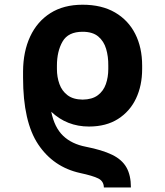

<svg xmlns="http://www.w3.org/2000/svg" viewBox="-20 -573 709 825"><path d="M542.5 232.4H426.3Q425.8 205.6 402.3 193.8Q378.9 182.1 324.2 170.4Q209.5 145 144.3 47.6Q79.1 -49.8 79.1 -239.3V-253.4Q79.1 -253.9 79.1 -254.4V-266.6Q79.6 -351.6 109.6 -416Q139.6 -480.5 196.5 -516.6Q253.4 -552.7 335 -552.7Q417 -552.7 474.1 -519.5Q531.2 -486.3 561 -427.5Q590.8 -368.7 590.8 -291V-276.4Q590.8 -205.6 564.5 -149.9Q538.1 -94.2 487.1 -61.8Q436 -29.3 362.3 -29.3Q267.6 -29.3 200.2 -92.8Q213.9 -25.4 251 10.3Q288.1 45.9 349.1 57.6Q418.9 71.3 461.7 92Q504.4 112.8 523.4 146.5Q542.5 180.2 542.5 232.4ZM335 -145Q376 -145.5 400.1 -163.6Q424.3 -181.6 434.8 -211.4Q445.3 -241.2 445.3 -276.4V-291Q445.8 -330.1 436 -363Q426.3 -396 402.1 -416.3Q377.9 -436.5 335 -436.5Q272.9 -436.5 248.8 -394.5Q224.6 -352.5 224.6 -291V-276.4Q224.6 -241.7 235.4 -211.9Q246.1 -182.1 270.3 -163.8Q294.4 -145.5 335 -145Z"/></svg>

Font: Inter
Style: Bold
Weight: 700
Designer: Rasmus Andersson
Foundry: rsms
Version: Version 4.001;git-9221beed3